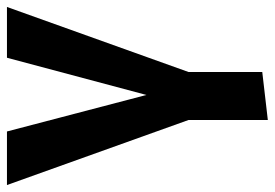

<svg xmlns="http://www.w3.org/2000/svg" viewBox="-141 -431 790 552"><g transform="rotate(-90 254.0 -155.0)"><path d="M323 -8V204L185 220V-8L-2 -530H152L257 -129L364 -530H510Z"/></g></svg>

Font: FiraSans
Style: Regular
Weight: 600
Designer: Carrois Corporate & Edenspiekermann AG
Foundry: Carrois Corporate GbR & Edenspiekermann AG
Version: Version 3.106;PS 003.106;hotconv 1.0.70;makeotf.lib2.5.58329